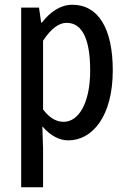

<svg xmlns="http://www.w3.org/2000/svg" viewBox="-20 -576 540 807"><path d="M69 211H161V49L158 -45C194 -3 232 14 267 14C368 14 454 -87 454 -280C454 -455 394 -556 284 -556C234 -556 191 -526 156 -481H153L144 -544H69ZM248 -64C224 -64 193 -73 161 -116V-405C196 -458 229 -480 260 -480C330 -480 359 -403 359 -279C359 -140 309 -64 248 -64Z"/></svg>

Font: Noto Sans Mono CJK SC Regular
Style: Regular
Weight: 400
Designer: Ryoko NISHIZUKA (kana & ideographs); Paul D. Hunt (Latin, Greek & Cyrillic); Wenlong ZHANG (bopomofo); Sandoll Communica
Foundry: Adobe Systems Incorporated
Version: Version 1.005;PS 1.005;hotconv 1.0.96;makeotf.lib2.5.65012